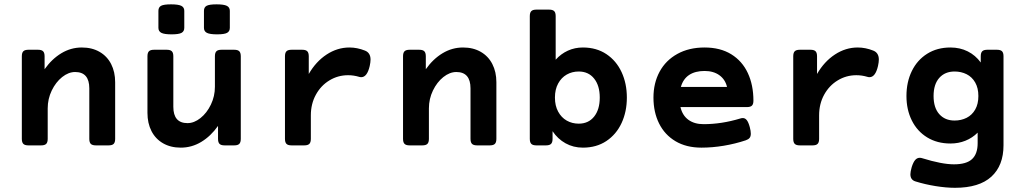

<svg xmlns="http://www.w3.org/2000/svg" viewBox="-20 -686 4837 906"><path d="M523.4 -297.9V-30.8Q523.4 -14.2 516.4 -7.1Q509.3 0 492.7 0H432.1Q415.5 0 408.4 -7.1Q401.4 -14.2 401.4 -30.8V-269Q401.4 -346.2 334.5 -346.2Q303.2 -346.2 273.2 -322.3Q243.2 -298.3 224.1 -258.8Q205.1 -219.2 205.1 -174.8V-30.8Q205.1 -14.2 198 -7.1Q190.9 0 174.3 0H113.8Q97.2 0 90.1 -7.1Q83 -14.2 83 -30.8V-420.4Q83 -437 90.1 -444.1Q97.2 -451.2 113.8 -451.2H159.7Q176.3 -451.2 183.3 -444.1Q190.4 -437 190.4 -420.4V-359.4Q224.6 -407.7 269.5 -434.8Q314.5 -461.9 366.2 -461.9Q414.1 -461.9 449.7 -441.4Q485.4 -420.9 504.4 -383.8Q523.4 -346.7 523.4 -297.9Z M849.6 -634.8V-554.7Q849.6 -538.1 836.7 -531Q823.7 -523.9 789.6 -523.9Q755.4 -523.9 741.5 -531Q727.5 -538.1 727.5 -554.7V-634.8Q727.5 -651.9 740.2 -658.7Q752.9 -665.5 787.1 -665.5Q821.8 -665.5 835.7 -658.4Q849.6 -651.4 849.6 -634.8ZM1064.5 -634.8V-554.7Q1064.5 -538.1 1051.5 -531Q1038.6 -523.9 1004.4 -523.9Q970.2 -523.9 956.3 -531Q942.4 -538.1 942.4 -554.7V-634.8Q942.4 -651.9 955.1 -658.7Q967.8 -665.5 1002 -665.5Q1036.6 -665.5 1050.5 -658.4Q1064.5 -651.4 1064.5 -634.8ZM1116.2 -420.4V-30.8Q1116.2 -14.2 1109.1 -7.1Q1102.1 0 1085.4 0H1039.6Q1022.9 0 1015.9 -7.1Q1008.8 -14.2 1008.8 -30.8V-91.8Q974.6 -43.5 929.7 -16.4Q884.8 10.7 833 10.7Q785.2 10.7 749.5 -9.8Q713.9 -30.3 694.8 -67.4Q675.8 -104.5 675.8 -153.3V-420.4Q675.8 -437 682.9 -444.1Q689.9 -451.2 706.5 -451.2H767.1Q783.7 -451.2 790.8 -444.1Q797.9 -437 797.9 -420.4V-182.1Q797.9 -105 864.7 -105Q896 -105 926 -128.9Q956.1 -152.8 975.1 -192.4Q994.1 -231.9 994.1 -276.4V-420.4Q994.1 -437 1001.2 -444.1Q1008.3 -451.2 1024.9 -451.2H1085.4Q1102.1 -451.2 1109.1 -444.1Q1116.2 -437 1116.2 -420.4Z M1702.1 -447.3Q1728.5 -437 1728.5 -404.8Q1728.5 -392.6 1724.6 -374.5Q1712.4 -321.8 1684.6 -321.8Q1679.7 -321.8 1675.3 -323.2Q1648.9 -331.1 1622.6 -331.1Q1574.7 -331.1 1534.4 -306.6Q1494.1 -282.2 1470.5 -239Q1446.8 -195.8 1446.8 -141.6V-30.8Q1446.8 -14.2 1439.7 -7.1Q1432.6 0 1416 0H1355.5Q1338.9 0 1331.8 -7.1Q1324.7 -14.2 1324.7 -30.8V-420.4Q1324.7 -437 1331.8 -444.1Q1338.9 -451.2 1355.5 -451.2H1406.2Q1422.9 -451.2 1429.9 -444.1Q1437 -437 1437 -420.4V-336.9Q1470.7 -395.5 1521.2 -428.7Q1571.8 -461.9 1628.9 -461.9Q1665.5 -461.9 1702.1 -447.3Z M2322.3 -297.9V-30.8Q2322.3 -14.2 2315.2 -7.1Q2308.1 0 2291.5 0H2231Q2214.4 0 2207.3 -7.1Q2200.2 -14.2 2200.2 -30.8V-269Q2200.2 -346.2 2133.3 -346.2Q2102.1 -346.2 2072 -322.3Q2042 -298.3 2022.9 -258.8Q2003.9 -219.2 2003.9 -174.8V-30.8Q2003.9 -14.2 1996.8 -7.1Q1989.7 0 1973.1 0H1912.6Q1896 0 1888.9 -7.1Q1881.8 -14.2 1881.8 -30.8V-420.4Q1881.8 -437 1888.9 -444.1Q1896 -451.2 1912.6 -451.2H1958.5Q1975.1 -451.2 1982.2 -444.1Q1989.3 -437 1989.3 -420.4V-359.4Q2023.4 -407.7 2068.4 -434.8Q2113.3 -461.9 2165 -461.9Q2212.9 -461.9 2248.5 -441.4Q2284.2 -420.9 2303.2 -383.8Q2322.3 -346.7 2322.3 -297.9Z M2602.1 -609.9V-404.3Q2627 -432.1 2659.7 -447Q2692.4 -461.9 2730.5 -461.9Q2794.4 -461.9 2841.3 -430.7Q2888.2 -399.4 2913.1 -345.7Q2938 -292 2938 -225.6Q2938 -159.2 2913.1 -105.5Q2888.2 -51.8 2841.3 -20.5Q2794.4 10.7 2730.5 10.7Q2685.5 10.7 2648.7 -9.8Q2611.8 -30.3 2587.4 -66.9V-30.8Q2587.4 -14.2 2580.3 -7.1Q2573.2 0 2556.6 0H2510.7Q2494.1 0 2487.1 -7.1Q2480 -14.2 2480 -30.8V-609.9Q2480 -626.5 2487.1 -633.5Q2494.1 -640.6 2510.7 -640.6H2571.3Q2587.9 -640.6 2595 -633.5Q2602.1 -626.5 2602.1 -609.9ZM2598.6 -225.6Q2598.6 -187 2613.8 -159.2Q2628.9 -131.3 2654.3 -116.9Q2679.7 -102.5 2710.9 -102.5Q2756.8 -102.5 2783.4 -135.7Q2810.1 -168.9 2810.1 -225.6Q2810.1 -282.2 2783.4 -315.4Q2756.8 -348.6 2710.9 -348.6Q2679.7 -348.6 2654.3 -334.2Q2628.9 -319.8 2613.8 -292Q2598.6 -264.2 2598.6 -225.6Z M3535.2 -210.9Q3535.2 -194.3 3528.1 -187.5Q3521 -180.7 3504.4 -180.7H3190.9Q3200.2 -141.1 3228.5 -120.6Q3256.8 -100.1 3299.8 -100.1Q3385.3 -100.1 3473.6 -127Q3479.5 -128.9 3485.4 -128.9Q3496.1 -128.9 3503.9 -119.1Q3511.7 -109.4 3518.1 -85.9Q3522.9 -67.9 3522.9 -55.2Q3522.9 -42.5 3517.3 -35.4Q3511.7 -28.3 3499 -23.9Q3449.2 -7.3 3395.3 1.7Q3341.3 10.7 3290 10.7Q3218.8 10.7 3167.7 -19.5Q3116.7 -49.8 3090.1 -103.3Q3063.5 -156.7 3063.5 -225.6Q3063.5 -293.9 3092.5 -347.7Q3121.6 -401.4 3176.3 -431.6Q3231 -461.9 3304.7 -461.9Q3378.9 -461.9 3430.7 -429.9Q3482.4 -397.9 3508.8 -341.3Q3535.2 -284.7 3535.2 -210.9ZM3192.9 -275.9H3410.6Q3402.3 -311 3374.5 -331.1Q3346.7 -351.1 3304.7 -351.1Q3260.3 -351.1 3231.9 -332.3Q3203.6 -313.5 3192.9 -275.9Z M4100.6 -447.3Q4127 -437 4127 -404.8Q4127 -392.6 4123 -374.5Q4110.8 -321.8 4083 -321.8Q4078.1 -321.8 4073.7 -323.2Q4047.4 -331.1 4021 -331.1Q3973.1 -331.1 3932.9 -306.6Q3892.6 -282.2 3868.9 -239Q3845.2 -195.8 3845.2 -141.6V-30.8Q3845.2 -14.2 3838.1 -7.1Q3831.1 0 3814.5 0H3753.9Q3737.3 0 3730.2 -7.1Q3723.1 -14.2 3723.1 -30.8V-420.4Q3723.1 -437 3730.2 -444.1Q3737.3 -451.2 3753.9 -451.2H3804.7Q3821.3 -451.2 3828.4 -444.1Q3835.4 -437 3835.4 -420.4V-336.9Q3869.1 -395.5 3919.7 -428.7Q3970.2 -461.9 4027.3 -461.9Q4064 -461.9 4100.6 -447.3Z M4607.9 -391.1V-420.4Q4607.9 -437 4615 -444.1Q4622.1 -451.2 4638.7 -451.2H4684.6Q4701.2 -451.2 4708.3 -444.1Q4715.3 -437 4715.3 -420.4V-0.5Q4715.3 95.2 4658 147.7Q4600.6 200.2 4486.3 200.2Q4444.3 200.2 4394.5 192.1Q4344.7 184.1 4299.3 169.9Q4275.9 162.6 4275.9 136.2Q4275.9 124.5 4282.2 102.1Q4289.6 79.1 4298.6 68.8Q4307.6 58.6 4319.8 58.6Q4326.2 58.6 4331.5 60.5Q4424.8 89.4 4481.4 89.4Q4540.5 89.4 4566.9 64.7Q4593.3 40 4593.3 -10.3V-60.1Q4568.4 -35.2 4535.6 -22Q4502.9 -8.8 4464.8 -8.8Q4402.3 -8.8 4355.2 -37.6Q4308.1 -66.4 4282.7 -117.4Q4257.3 -168.5 4257.3 -232.9Q4257.3 -298.8 4282.7 -350.8Q4308.1 -402.8 4355.2 -432.4Q4402.3 -461.9 4464.8 -461.9Q4509.8 -461.9 4546.4 -443.6Q4583 -425.3 4607.9 -391.1ZM4385.3 -232.9Q4385.3 -177.7 4412.1 -147.5Q4439 -117.2 4484.4 -117.2Q4515.6 -117.2 4541.3 -130.1Q4566.9 -143.1 4581.8 -169.2Q4596.7 -195.3 4596.7 -232.9Q4596.7 -270.5 4581.8 -296.6Q4566.9 -322.8 4541.3 -335.7Q4515.6 -348.6 4484.4 -348.6Q4439 -348.6 4412.1 -318.4Q4385.3 -288.1 4385.3 -232.9Z"/></svg>

Font: Courier Prime Sans
Style: Bold
Weight: 700
Designer: Alan Dague-Greene
Foundry: Quote-Unquote Apps
Version: Version 3.020